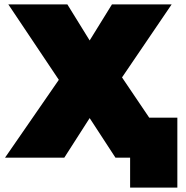

<svg xmlns="http://www.w3.org/2000/svg" viewBox="-20 -721 849 878"><path d="M18 -701H288L390 -536L492 -701H765L538 -367L786 0H508L390 -181L274 0H3L249 -356ZM575 137V-51L626 0H508V-183H791V137Z"/></svg>

Font: MOST Montserrat Black
Style: Regular
Weight: 900
Designer: Julieta Ulanovsky
Foundry: Julieta Ulanovsky
Version: Version 8.000;March 11, 2024;FontCreator 15.0.0.2926 64-bit